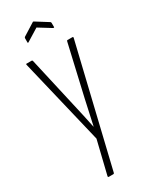

<svg xmlns="http://www.w3.org/2000/svg" viewBox="-213 -688 728 919"><g transform="rotate(-30 151.0 -228.0)"><path d="M94 185Q88 185 90 178L134 -3L21 -475Q19 -481 23 -481H51Q56 -481 57 -475L120 -197Q128 -163 135.5 -128.5Q143 -94 150 -60H151Q158 -94 166 -128.5Q174 -163 181 -197L245 -475Q246 -481 250 -481H277Q279 -481 280.5 -479Q282 -477 280 -472L124 180Q123 185 118 185ZM83 -565Q78 -562 78 -567V-589Q78 -594 81 -596L148 -638Q151 -641 155 -638L222 -596Q225 -594 225 -589V-567Q225 -563 219 -565L151 -607Z"/></g></svg>

Font: Sofia Sans Extra Condensed ExtraLight
Style: Regular
Weight: 250
Designer: Botio Nikoltchev, Ani Petrova
Foundry: lettersoup
Version: Version 4.101